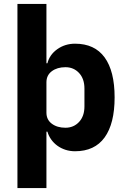

<svg xmlns="http://www.w3.org/2000/svg" viewBox="-20 -760 648 980"><path d="M69 -740H217V-437H222Q233 -481 272.5 -509Q312 -537 363 -537Q463 -537 514 -467Q565 -397 565 -263Q565 -129 514 -58.5Q463 12 363 12Q337 12 314 4.5Q291 -3 272.5 -16.5Q254 -30 241 -48.5Q228 -67 222 -88H217V200H69ZM314 -108Q356 -108 383.5 -137.5Q411 -167 411 -217V-308Q411 -358 383.5 -387.5Q356 -417 314 -417Q272 -417 244.5 -396.5Q217 -376 217 -340V-185Q217 -149 244.5 -128.5Q272 -108 314 -108Z"/></svg>

Font: IBM Plex Sans Arabic
Style: Bold
Weight: 700
Designer: Mike Abbink, Paul van der Laan, Pieter van Rosmalen, Wael Morcos, Khajak Apelian
Foundry: Bold Monday
Version: Version 1.2